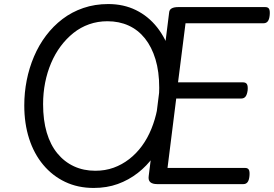

<svg xmlns="http://www.w3.org/2000/svg" viewBox="-20 -910 1354 949"><path d="M443 19Q365 19 302 -11Q239 -41 193.5 -95.5Q148 -150 124 -224.5Q100 -299 100 -389Q100 -452 112 -513Q124 -574 148 -630.5Q172 -687 207.5 -734Q243 -781 289 -816Q335 -851 392 -870.5Q449 -890 515 -890Q591 -890 652 -860Q713 -830 756.5 -775Q800 -720 823 -645.5Q846 -571 846 -483Q846 -420 833.5 -359Q821 -298 797.5 -241.5Q774 -185 740 -137.5Q706 -90 661 -55Q616 -20 562 -0.5Q508 19 443 19ZM451 -66Q500 -66 541.5 -81Q583 -96 618.5 -123.5Q654 -151 681.5 -188.5Q709 -226 728 -272.5Q747 -319 757 -370Q767 -421 767 -476Q767 -556 748.5 -617Q730 -678 696.5 -720Q663 -762 616 -783.5Q569 -805 511 -805Q463 -805 420.5 -790Q378 -775 343 -747Q308 -719 280 -681.5Q252 -644 232.5 -598Q213 -552 203 -501Q193 -450 193 -395Q193 -316 211 -255Q229 -194 263.5 -152Q298 -110 345.5 -88Q393 -66 451 -66ZM757 0Q734 0 723 -9.5Q712 -19 715 -40L816 -848Q817 -862 828.5 -868.5Q840 -875 861 -875H1291Q1305 -875 1310 -866Q1315 -857 1313 -835Q1311 -814 1303.5 -804.5Q1296 -795 1282 -795H897L860 -503H1181Q1195 -503 1200.5 -494Q1206 -485 1204 -463Q1201 -442 1193.5 -432.5Q1186 -423 1172 -423H851L808 -80H1191Q1205 -80 1210 -71Q1215 -62 1213 -40Q1211 -19 1203.5 -9.5Q1196 0 1183 0Z"/></svg>

Font: Playwrite GB J
Style: Italic
Weight: 400
Italic angle: -7.01216°
Designer: Veronika Burian, José Scaglione
Foundry: TypeTogether
Version: Version 1.002